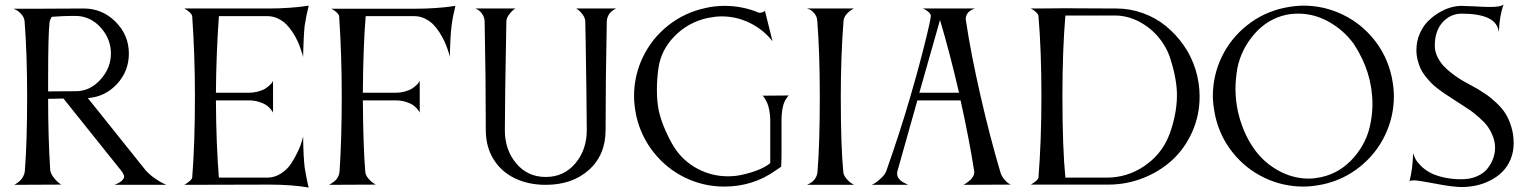

<svg xmlns="http://www.w3.org/2000/svg" viewBox="-20 -826 6816 857"><path d="M323.2 -754.9H297.9Q264.6 -754.9 210.9 -751Q202.6 -737.3 201.2 -726.1Q194.8 -673.3 194.8 -477.1V-418Q210.4 -418 252.7 -418.5Q294.9 -418.9 318.8 -418.9Q381.3 -418.9 428.2 -470.5Q475.1 -522 475.1 -586.9Q475.1 -651.4 430.7 -701.7Q386.2 -752 323.2 -754.9ZM490.2 -1Q492.2 -1.5 495.1 -2.7Q498 -3.9 505.6 -7.6Q513.2 -11.2 519 -15.4Q524.9 -19.5 529.5 -25.9Q534.2 -32.2 534.2 -39.1Q534.2 -43.9 526.9 -55.2Q525.9 -56.2 525.9 -58.1L263.2 -386.2L194.8 -384.8Q194.8 -212.9 204.1 -67.9Q205.6 -52.7 217.8 -36.1Q230 -19.5 241.2 -10.7L252.9 -2L43 -1Q44.9 -2 47.9 -3.4Q50.8 -4.9 58.6 -10.5Q66.4 -16.1 72.5 -22.7Q78.6 -29.3 84.2 -39.8Q89.8 -50.3 90.8 -62Q101.1 -189.9 101.1 -395Q101.1 -584 89.8 -731Q87.9 -748.5 75.4 -762.5Q63 -776.4 51.8 -781.7L40 -787.1H159.2L354 -788.1Q436.5 -788.1 495.8 -728.8Q555.2 -669.4 555.2 -586.9Q555.2 -508.3 502.4 -451.2Q449.7 -394 372.1 -388.2L630.9 -64.9Q649.9 -44.4 673.1 -28.6Q696.3 -12.7 710 -6.8L723.1 -1Z M1333 -216.8Q1334 -128.9 1339.8 -79.1Q1342.3 -61 1346.9 -38.3Q1351.6 -15.6 1354.5 -2L1357.9 11.2Q1284.2 -2 1181.2 -2L802.7 -1Q835 -20 837.9 -33.2Q850.1 -185.5 850.1 -397Q850.1 -578.6 837.9 -753.9Q836.4 -761.7 827.6 -770.3Q818.8 -778.8 810.5 -783.2L802.7 -788.1H1181.2Q1227.1 -788.1 1271.2 -791.3Q1315.4 -794.4 1336.9 -797.9L1357.9 -800.8Q1345.7 -751 1339.8 -710.9Q1337.4 -689 1335.7 -654.1Q1334 -619.1 1333.5 -595.7L1333 -571.8Q1332 -575.7 1330.3 -582.3Q1328.6 -588.9 1322 -607.7Q1315.4 -626.5 1307.6 -643.8Q1299.8 -661.1 1286.1 -682.1Q1272.5 -703.1 1257.1 -718.3Q1241.7 -733.4 1219.7 -743.7Q1197.8 -753.9 1173.8 -753.9H957Q944.8 -578.6 943.8 -412.1H1091.8Q1115.7 -412.6 1135.5 -418.5Q1155.3 -424.3 1166.5 -432.1Q1177.7 -439.9 1185.5 -447.5Q1193.4 -455.1 1196.3 -460.4L1198.7 -465.8V-323.2Q1197.8 -325.2 1195.8 -328.9Q1193.8 -332.5 1185.8 -341.6Q1177.7 -350.6 1167.2 -357.7Q1156.7 -364.7 1137.5 -370.8Q1118.2 -377 1095.7 -377.9H943.8Q944.8 -182.1 957 -33.2H1174.8Q1207.5 -33.7 1235.8 -52.5Q1264.2 -71.3 1281.2 -98.4Q1298.3 -125.5 1310.8 -152.3Q1323.2 -179.2 1328.1 -198.2Z M1835.4 -787.1Q1881.8 -787.1 1926 -790.3Q1970.2 -793.5 1991.2 -796.9L2012.7 -799.8Q2000.5 -751 1995.6 -710.9Q1992.7 -689 1990.7 -654.1Q1988.8 -619.1 1988.3 -595.7V-571.8Q1987.3 -575.7 1985.6 -582.3Q1983.9 -588.9 1977.3 -607.7Q1970.7 -626.5 1962.6 -643.8Q1954.6 -661.1 1941.2 -682.1Q1927.7 -703.1 1912.4 -718.3Q1897 -733.4 1875.2 -743.7Q1853.5 -753.9 1829.6 -753.9H1612.3Q1601.1 -622.1 1599.6 -412.1H1747.6Q1771 -412.6 1790.5 -418.5Q1810.1 -424.3 1821.3 -432.1Q1832.5 -439.9 1840.3 -447.5Q1848.1 -455.1 1850.6 -460.4L1853.5 -465.8V-323.2Q1852.5 -325.2 1850.6 -328.9Q1848.6 -332.5 1840.8 -341.6Q1833 -350.6 1822.5 -357.7Q1812 -364.7 1793 -370.8Q1773.9 -377 1751.5 -377.9H1599.6Q1601.1 -171.9 1610.4 -59.1Q1611.8 -44.4 1623.5 -30Q1635.3 -15.6 1646.5 -8.8L1657.2 -2L1447.3 -1Q1449.2 -1.5 1452.1 -2.9Q1455.1 -4.4 1463.1 -9.8Q1471.2 -15.1 1477.5 -21.2Q1483.9 -27.3 1489.3 -37.8Q1494.6 -48.3 1495.6 -60.1Q1505.4 -207.5 1505.4 -397Q1505.4 -582.5 1493.7 -753.9Q1492.2 -761.7 1483.4 -770Q1474.6 -778.3 1466.8 -782.7L1458.5 -787.1H1490.2H1615.2Z M2730.5 -788.1Q2729 -787.6 2726.3 -786.4Q2723.6 -785.2 2716.8 -780.5Q2710 -775.9 2704.3 -770Q2698.7 -764.2 2694.1 -754.4Q2689.5 -744.6 2688.5 -732.9Q2683.1 -480.5 2683.1 -246.1Q2683.1 -134.3 2608.6 -67.6Q2534.2 -1 2416 -1Q2338.4 -1 2277.8 -30.3Q2217.3 -59.6 2182.9 -115.2Q2148.4 -170.9 2148.4 -245.1Q2148.4 -480.5 2143.1 -732.9Q2141.6 -751 2131.3 -764.9Q2121.1 -778.8 2111.8 -783.2L2102.1 -788.1H2280.3Q2276.4 -785.6 2270.3 -781Q2264.2 -776.4 2253.2 -762.2Q2242.2 -748 2240.2 -733.9Q2233.4 -367.2 2233.4 -245.1Q2233.4 -157.2 2284.2 -96.7Q2335 -36.1 2416 -36.1Q2497.1 -36.1 2548.1 -96.9Q2599.1 -157.7 2599.1 -245.1Q2599.1 -299.3 2597.4 -421.6Q2595.7 -543.9 2594.2 -638.7L2592.3 -733.9Q2590.3 -748 2580.3 -761.7Q2570.3 -775.4 2561 -781.7L2552.2 -788.1Z M3501 -399.9Q3499.5 -398.9 3497.6 -397Q3495.6 -395 3490 -386.7Q3484.4 -378.4 3480 -367.9Q3475.6 -357.4 3472.2 -338.1Q3468.8 -318.8 3468.3 -295.9V-125L3466.8 -82Q3465.3 -81.1 3455.8 -74.5Q3446.3 -67.9 3441.9 -64.9Q3340.8 6.8 3212.9 6.8Q3121.1 6.8 3038.8 -32.7Q2956.5 -72.3 2898.4 -145Q2840.3 -217.8 2819.8 -310.1Q2810.1 -357.9 2810.1 -397Q2810.1 -489.3 2849.9 -571.8Q2889.6 -654.3 2962.4 -712.2Q3035.2 -770 3127.9 -790Q3168.9 -799.8 3214.8 -799.8Q3294.4 -799.8 3368.2 -769Q3372.1 -768.1 3382.1 -770.8Q3392.1 -773.4 3394 -778.8L3428.2 -642.1Q3387.2 -693.8 3327.4 -723.4Q3267.6 -752.9 3201.2 -752.9Q3175.3 -752.9 3140.1 -746.1Q3053.2 -727.5 2991.7 -665.3Q2930.2 -603 2918.9 -521Q2912.1 -474.6 2912.1 -423.8Q2912.1 -371.6 2920.9 -330.1Q2930.2 -289.1 2950 -244.4Q2969.7 -199.7 2989.3 -168.9Q3027.8 -108.4 3091.8 -73.7Q3155.8 -39.1 3229 -39.1Q3262.7 -39.1 3292 -45.9Q3379.4 -65.4 3418 -98.1V-291Q3417.5 -314.9 3413.6 -335Q3409.7 -355 3404.5 -366.2Q3399.4 -377.4 3394.5 -385.5Q3389.6 -393.6 3386.2 -396.5L3382.8 -398.9Z M3628.9 -58.1Q3639.2 -184.1 3639.2 -395Q3639.2 -588.9 3627.9 -733.9Q3626.5 -752.4 3615 -766.1Q3603.5 -779.8 3592.8 -784.2L3582 -788.1H3791L3788.1 -786.6Q3785.6 -785.2 3782 -782.7Q3778.3 -780.3 3773.4 -776.9Q3768.6 -773.4 3763.9 -768.8Q3759.3 -764.2 3755.4 -758.8Q3751.5 -753.4 3748.5 -746.6Q3745.6 -739.7 3745.1 -732.9Q3732.9 -573.2 3732.9 -395Q3732.9 -173.3 3744.1 -58.1Q3745.6 -43.5 3757.6 -29.1Q3769.5 -14.6 3780.8 -7.8L3792 -1H3581.1Q3583 -1.5 3585.9 -2.7Q3588.9 -3.9 3596.9 -8.8Q3605 -13.7 3611.1 -19.8Q3617.2 -25.9 3622.6 -36.1Q3627.9 -46.4 3628.9 -58.1Z M4175.8 -736.8 4083.5 -412.1H4260.7Q4218.8 -592.8 4175.8 -736.8ZM3985.4 -61Q3984.4 -58.1 3984.4 -50.8Q3984.4 -39.1 3991.9 -29.1Q3999.5 -19 4008.5 -13.9Q4017.6 -8.8 4025.9 -4.9L4033.7 -1H3871.6Q3877.4 -3.9 3886.5 -9.3Q3895.5 -14.6 3913.1 -31Q3930.7 -47.4 3936.5 -64Q3997.6 -237.3 4043.5 -395Q4074.7 -502 4097.2 -589.6Q4119.6 -677.2 4127.2 -712.9Q4134.8 -748.5 4134.8 -753.9V-754.9Q4134.8 -762.7 4126 -771Q4117.2 -779.3 4108.4 -783.7L4099.6 -788.1H4331.5Q4330.1 -787.6 4327.1 -786.6Q4324.2 -785.6 4317.1 -782Q4310.1 -778.3 4304.7 -773.4Q4299.3 -768.6 4294.9 -760Q4290.5 -751.5 4290.5 -741.2Q4290.5 -740.2 4291 -737.8Q4291.5 -735.4 4291.5 -733.9Q4313.5 -585.9 4357.4 -395Q4397.5 -218.8 4445.3 -57.1Q4450.7 -39.6 4462.4 -25.6Q4474.1 -11.7 4482.9 -6.8L4491.7 -2L4280.8 -1Q4282.7 -2 4285.9 -3.9Q4289.1 -5.9 4297.4 -11.7Q4305.7 -17.6 4312 -23.7Q4318.4 -29.8 4323.5 -38.6Q4328.6 -47.4 4328.6 -56.2V-61Q4305.7 -206.1 4267.6 -377.9H4074.7Z M5193.4 -210.9Q5210 -248 5221.7 -300.3Q5233.4 -352.5 5233.4 -400.9Q5233.4 -470.2 5205.1 -560.1Q5189.5 -612.3 5153.6 -656.7Q5117.7 -701.2 5065.7 -728.8Q5013.7 -756.3 4958 -756.8H4735.4Q4722.2 -602.5 4722.2 -397Q4722.2 -165 4735.4 -33.2H4921.4Q5010.7 -33.7 5085 -83Q5159.2 -132.3 5193.4 -210.9ZM4730.5 -789.1H4738.3Q4771 -789.1 4844.7 -788.6Q4918.5 -788.1 4962.4 -788.1Q5023.9 -788.1 5081.5 -767.3Q5139.2 -746.6 5184.3 -709.5Q5229.5 -672.4 5263.7 -623.5Q5297.9 -574.7 5316.2 -515.6Q5334.5 -456.5 5334.5 -395Q5334.5 -311 5301.5 -237.3Q5268.6 -163.6 5213.1 -112.3Q5157.7 -61 5083 -31.5Q5008.3 -2 4926.3 -2H4920.4H4581.1Q4612.3 -20 4615.2 -33.2Q4628.4 -197.8 4628.4 -397Q4628.4 -600.6 4615.2 -754.9Q4613.8 -762.7 4605.2 -771Q4596.7 -779.3 4588.9 -783.7L4581.1 -788.1H4612.3Z M6098.6 -282.2Q6106 -322.3 6106 -360.8Q6106 -503.9 6022 -630.9Q5977.5 -691.4 5912.1 -728.3Q5846.7 -765.1 5774.9 -765.1Q5745.6 -765.1 5720.7 -759.8Q5637.7 -741.7 5578.9 -674.1Q5520 -606.4 5502.9 -521Q5494.6 -470.2 5494.6 -429.2Q5494.6 -380.9 5504.9 -331.1Q5525.9 -237.3 5572.8 -168.9Q5614.3 -106 5681.2 -67.4Q5748 -28.8 5821.8 -28.8Q5846.2 -28.8 5877 -35.2Q5963.4 -54.2 6023.7 -124Q6084 -193.8 6098.6 -282.2ZM5711.9 -791Q5759.8 -800.8 5797.9 -800.8Q5890.1 -800.8 5972.9 -761Q6055.7 -721.2 6113.8 -648.4Q6171.9 -575.7 6191.9 -482.9Q6201.7 -435.1 6201.7 -397Q6201.7 -304.7 6161.9 -221.9Q6122.1 -139.2 6049.3 -81.1Q5976.6 -22.9 5883.8 -2.9Q5835.9 6.8 5797.9 6.8Q5705.6 6.8 5622.8 -33Q5540 -72.8 5481.9 -145.5Q5423.8 -218.3 5403.8 -311Q5393.6 -361.3 5393.6 -397Q5393.6 -489.3 5433.3 -572Q5473.1 -654.8 5546.1 -712.9Q5619.1 -771 5711.9 -791Z M6576.7 -428.2Q6601.1 -413.1 6617.7 -401.6Q6634.3 -390.1 6658.9 -367.2Q6683.6 -344.2 6698.7 -320.8Q6713.9 -297.4 6725.1 -262.2Q6736.3 -227.1 6736.3 -187Q6736.3 -147.5 6722.4 -114.5Q6708.5 -81.5 6685.8 -59.1Q6663.1 -36.6 6632.8 -21Q6602.5 -5.4 6570.1 1.7Q6537.6 8.8 6504.4 8.8Q6464.8 8.8 6387.5 -6.1Q6310.1 -21 6291.5 -21Q6276.9 -21 6271.5 -17.1Q6285.6 -72.3 6287.6 -143.1Q6290.5 -130.9 6297.6 -117.2Q6304.7 -103.5 6321.3 -86.7Q6337.9 -69.8 6360.6 -56.9Q6383.3 -43.9 6420.7 -34.9Q6458 -25.9 6503.4 -25.9Q6543 -25.9 6573.5 -39.6Q6604 -53.2 6620.6 -75Q6637.2 -96.7 6645.3 -120.1Q6653.3 -143.6 6653.3 -167Q6653.3 -193.4 6642.8 -219.2Q6632.3 -245.1 6619.1 -262.9Q6606 -280.8 6582.5 -301.3Q6559.1 -321.8 6545.7 -331.3Q6532.2 -340.8 6507.8 -356.4Q6483.4 -372.1 6480.5 -374Q6475.1 -377.4 6456.1 -389.9Q6437 -402.3 6427 -408.9Q6417 -415.5 6398.2 -429.9Q6379.4 -444.3 6368.4 -455.6Q6357.4 -466.8 6343.3 -484.4Q6329.1 -502 6321.3 -518.8Q6313.5 -535.6 6307.9 -557.4Q6302.2 -579.1 6302.2 -602.1Q6302.2 -640.6 6316.4 -674.1Q6330.6 -707.5 6352.5 -730Q6374.5 -752.4 6401.6 -768.8Q6428.7 -785.2 6454.8 -792.5Q6481 -799.8 6503.4 -799.8Q6520.5 -799.8 6565.2 -797.4Q6609.9 -794.9 6630.4 -794.9Q6680.2 -794.9 6691.4 -806.2Q6672.4 -753.9 6670.4 -683.1Q6664.1 -726.6 6621.8 -745.8Q6579.6 -765.1 6504.4 -765.1Q6454.6 -765.1 6419.4 -726.8Q6384.3 -688.5 6384.3 -621.1Q6384.3 -596.2 6396.2 -572Q6408.2 -547.9 6425 -530Q6441.9 -512.2 6466.3 -494.1Q6490.7 -476.1 6509 -465.6Q6527.3 -455.1 6549.3 -443.4Q6571.3 -431.6 6576.7 -428.2Z"/></svg>

Font: Anticva
Style: Regular
Weight: 400
Version: Version 1.000